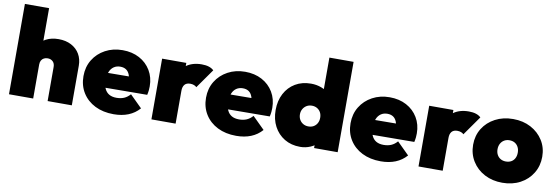

<svg xmlns="http://www.w3.org/2000/svg" viewBox="-55 -1126 4448 1532"><g transform="rotate(10 2169.0 -360.0)"><path d="M360 0V-276Q360 -305 343.5 -320.5Q327 -336 302 -336Q285 -336 271.5 -329Q258 -322 250.5 -308.5Q243 -295 243 -276L167 -310Q167 -370 191.5 -413Q216 -456 259.5 -479Q303 -502 361 -502Q421 -502 465 -478.5Q509 -455 532.5 -414.5Q556 -374 556 -321V0ZM47 0V-732H243V0Z M896 12Q810 12 745 -20.5Q680 -53 643.5 -111.5Q607 -170 607 -246Q607 -321 642.5 -379Q678 -437 740 -470.5Q802 -504 880 -504Q957 -504 1016 -472.5Q1075 -441 1108.5 -385Q1142 -329 1142 -257Q1142 -242 1140.5 -225.5Q1139 -209 1134 -187L690 -184V-304L1061 -307L970 -254Q970 -294 960.5 -319.5Q951 -345 932 -358Q913 -371 884 -371Q854 -371 832 -356Q810 -341 798.5 -313Q787 -285 787 -245Q787 -204 799.5 -176.5Q812 -149 836 -135Q860 -121 896 -121Q931 -121 957.5 -132.5Q984 -144 1006 -169L1104 -72Q1067 -30 1015 -9Q963 12 896 12Z M1201 0V-492H1397V0ZM1397 -266 1306 -347Q1344 -427 1394.5 -464.5Q1445 -502 1521 -502Q1555 -502 1579.5 -494Q1604 -486 1619 -471L1509 -315Q1502 -323 1488.5 -328.5Q1475 -334 1457 -334Q1427 -334 1412 -316.5Q1397 -299 1397 -266Z M1889 12Q1803 12 1738 -20.5Q1673 -53 1636.5 -111.5Q1600 -170 1600 -246Q1600 -321 1635.5 -379Q1671 -437 1733 -470.5Q1795 -504 1873 -504Q1950 -504 2009 -472.5Q2068 -441 2101.5 -385Q2135 -329 2135 -257Q2135 -242 2133.5 -225.5Q2132 -209 2127 -187L1683 -184V-304L2054 -307L1963 -254Q1963 -294 1953.5 -319.5Q1944 -345 1925 -358Q1906 -371 1877 -371Q1847 -371 1825 -356Q1803 -341 1791.5 -313Q1780 -285 1780 -245Q1780 -204 1792.5 -176.5Q1805 -149 1829 -135Q1853 -121 1889 -121Q1924 -121 1950.5 -132.5Q1977 -144 1999 -169L2097 -72Q2060 -30 2008 -9Q1956 12 1889 12Z M2407 10Q2334 10 2279.5 -23Q2225 -56 2194.5 -113.5Q2164 -171 2164 -246Q2164 -321 2194.5 -379Q2225 -437 2279.5 -469.5Q2334 -502 2407 -502Q2451 -502 2490 -487.5Q2529 -473 2556.5 -447Q2584 -421 2591 -387V-115Q2584 -81 2556.5 -52.5Q2529 -24 2490 -7Q2451 10 2407 10ZM2443 -162Q2468 -162 2486 -172.5Q2504 -183 2514.5 -202Q2525 -221 2525 -246Q2525 -271 2515 -289.5Q2505 -308 2486.5 -319Q2468 -330 2444 -330Q2420 -330 2401.5 -319Q2383 -308 2372 -289Q2361 -270 2361 -246Q2361 -222 2371.5 -203Q2382 -184 2401 -173Q2420 -162 2443 -162ZM2710 0H2519V-132L2546 -252L2514 -371V-732H2710Z M3060 12Q2974 12 2909 -20.5Q2844 -53 2807.5 -111.5Q2771 -170 2771 -246Q2771 -321 2806.5 -379Q2842 -437 2904 -470.5Q2966 -504 3044 -504Q3121 -504 3180 -472.5Q3239 -441 3272.5 -385Q3306 -329 3306 -257Q3306 -242 3304.5 -225.5Q3303 -209 3298 -187L2854 -184V-304L3225 -307L3134 -254Q3134 -294 3124.5 -319.5Q3115 -345 3096 -358Q3077 -371 3048 -371Q3018 -371 2996 -356Q2974 -341 2962.5 -313Q2951 -285 2951 -245Q2951 -204 2963.5 -176.5Q2976 -149 3000 -135Q3024 -121 3060 -121Q3095 -121 3121.5 -132.5Q3148 -144 3170 -169L3268 -72Q3231 -30 3179 -9Q3127 12 3060 12Z M3365 0V-492H3561V0ZM3561 -266 3470 -347Q3508 -427 3558.5 -464.5Q3609 -502 3685 -502Q3719 -502 3743.5 -494Q3768 -486 3783 -471L3673 -315Q3666 -323 3652.5 -328.5Q3639 -334 3621 -334Q3591 -334 3576 -316.5Q3561 -299 3561 -266Z M4045 12Q3964 12 3900.5 -21.5Q3837 -55 3800.5 -114Q3764 -173 3764 -247Q3764 -321 3800 -379Q3836 -437 3899.5 -470.5Q3963 -504 4044 -504Q4125 -504 4188 -470.5Q4251 -437 4287.5 -379Q4324 -321 4324 -247Q4324 -173 4288 -114Q4252 -55 4189 -21.5Q4126 12 4045 12ZM4044 -160Q4069 -160 4087.5 -170.5Q4106 -181 4116 -200.5Q4126 -220 4126 -246Q4126 -272 4115.5 -291.5Q4105 -311 4087 -321.5Q4069 -332 4044 -332Q4020 -332 4001.5 -321Q3983 -310 3972.5 -290.5Q3962 -271 3962 -245Q3962 -220 3972.5 -200.5Q3983 -181 4001.5 -170.5Q4020 -160 4044 -160Z"/></g></svg>

Font: Outfit Thin Black
Style: Regular
Weight: 900
Version: Version 1.100;gftools[0.9.27]